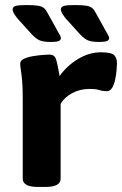

<svg xmlns="http://www.w3.org/2000/svg" viewBox="-20 -738 483 760"><path d="M131 2Q99 2 84.5 -6.5Q70 -15 70 -31V-349Q70 -393 67.5 -419.5Q65 -446 62.5 -461Q60 -476 60 -487Q60 -498 74.5 -505Q89 -512 109.5 -515.5Q130 -519 148.5 -520.5Q167 -522 175 -522Q195 -522 201 -505.5Q207 -489 216 -437Q245 -478 289 -504.5Q333 -531 379 -531Q420 -531 431.5 -520Q443 -509 443 -487Q443 -479 441.5 -461Q440 -443 436 -423.5Q432 -404 424 -390.5Q416 -377 402 -377Q387 -377 373.5 -381.5Q360 -386 334 -386Q297 -386 266 -369.5Q235 -353 220 -327V-31Q220 -15 205.5 -6.5Q191 2 159 2ZM371 -572Q342 -572 327.5 -578.5Q313 -585 297 -602L240 -665Q232 -675 226.5 -684Q221 -693 221 -701Q221 -711 233 -714.5Q245 -718 274 -718Q305 -718 321 -715.5Q337 -713 345 -706Q353 -699 359 -687L399 -615Q405 -604 408.5 -598Q412 -592 412 -587Q412 -580 404.5 -576Q397 -572 371 -572ZM180 -572Q151 -572 136.5 -578.5Q122 -585 106 -602L49 -665Q41 -675 35.5 -684Q30 -693 30 -701Q30 -711 42 -714.5Q54 -718 83 -718Q114 -718 130 -715.5Q146 -713 154 -706Q162 -699 168 -687L208 -615Q214 -604 217.5 -598Q221 -592 221 -587Q221 -580 213.5 -576Q206 -572 180 -572Z"/></svg>

Font: Asap Expanded
Style: Bold
Weight: 700
Width: 7
Designer: Pablo Cosgaya
Foundry: Omnibus-Type
Version: Version 3.001; ttfautohint (v1.8.4.7-5d5b)